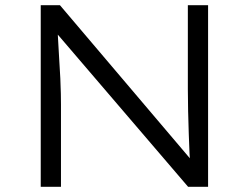

<svg xmlns="http://www.w3.org/2000/svg" viewBox="-20 -720 958 740"><path d="M137 0V-700H211L727 -92L716 -74Q712 -93 710.5 -128Q709 -163 707.5 -205.5Q706 -248 705 -292.5Q704 -337 704 -376.5Q704 -416 704 -443V-700H782V0H705L193 -598L201 -619Q203 -590 204.5 -556Q206 -522 208.5 -486.5Q211 -451 212.5 -418Q214 -385 214.5 -359Q215 -333 215 -318V0Z"/></svg>

Font: Lexend Exa Light
Style: Regular
Weight: 300
Designer: Bonnie Shaver-Troup, Thomas Jockin
Foundry: Lexend
Version: Version 1.007